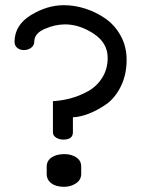

<svg xmlns="http://www.w3.org/2000/svg" viewBox="-20 -720 555 740"><path d="M36 -560Q37 -624 99.5 -662Q162 -700 226 -700Q267 -700 308 -687Q349 -674 385.5 -649Q422 -624 445 -582.5Q468 -541 468 -490Q468 -431 445 -385.5Q422 -340 387 -316.5Q352 -293 320 -281Q288 -269 261 -268V-210Q261 -182 224 -182Q209 -182 196.5 -189.5Q184 -197 184 -210V-330Q218 -332 252 -341Q286 -350 319.5 -368.5Q353 -387 374 -420.5Q395 -454 395 -497Q395 -555 340.5 -590.5Q286 -626 231 -626Q192 -626 152 -608.5Q112 -591 112 -559Q112 -545 100 -536Q88 -527 72 -527Q57 -527 46.5 -535.5Q36 -544 36 -560ZM160 -50V-78Q160 -100 178.5 -113Q197 -126 228 -126Q255 -126 274 -113.5Q293 -101 293 -78V-50Q293 -27 273 -13.5Q253 0 227 0Q196 0 178 -13.5Q160 -27 160 -50Z"/></svg>

Font: Happy Monkey
Style: Regular
Weight: 400
Version: Version 1.001